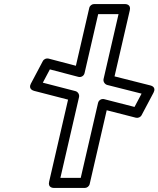

<svg xmlns="http://www.w3.org/2000/svg" viewBox="-20 -905 784 950"><path d="M645.6 -375.9 495.6 -414.3C482.6 -417.6 468.4 -410 465.1 -395.7L379.5 -25H278.8L371 -424.4C374 -437.6 365.7 -451 352.9 -454.3L191.9 -495.9L226.8 -561.7L367.7 -524.7C380.6 -521.3 395.1 -528.7 398.4 -543.3L465.8 -835H566.5L492.5 -514.4C489.2 -500.4 499.5 -487.4 510.7 -484.6L680.5 -441.7ZM652.3 -322.6C662.4 -320 675.1 -324.6 680.6 -335.1L739.6 -446.4C754.8 -475.1 727.2 -481.5 723.7 -482.4L546.7 -527.1L622.3 -854.4C628.9 -883 604 -885 597.9 -885H445.9C435.1 -885 424.2 -877.2 421.6 -865.6L355.5 -579.6L220.3 -615.1C210 -617.8 197.4 -613.1 191.9 -602.7L132.9 -491.3C118.9 -465 143 -456.9 148.7 -455.4L316.8 -412L223 -5.6C216.4 23 241.2 25 247.4 25H399.4C410.1 25 421.1 17.2 423.7 5.6L508 -359.5Z"/></svg>

Font: Stormning Aesir
Style: Bold
Weight: 400
Designer: Robert Jablonski, Mew Too
Foundry: Cannot Into Space Fonts
Version: Version 0.90